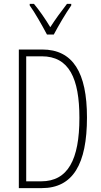

<svg xmlns="http://www.w3.org/2000/svg" viewBox="-20 -969 521 989"><path d="M222 -791H257C282 -838 317 -898 347 -941V-949H325C291 -905 267 -872 239 -829C214 -871 181 -918 155 -949H133V-941C158 -907 196 -840 222 -791ZM428 -364C428 -595 356 -714 197 -714H77V0H195C356 0 428 -124 428 -364ZM389 -362C389 -147 330 -35 192 -35H115V-679H195C336 -679 389 -565 389 -362Z"/></svg>

Font: Noto Sans Georgian ExtraCondensed ExtraLight
Style: Regular
Weight: 200
Width: 2
Designer: Monotype Design Team, Akaki Razmadze
Foundry: Google LLC
Version: Version 2.005